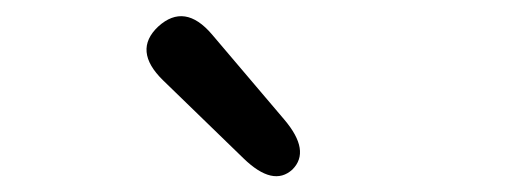

<svg xmlns="http://www.w3.org/2000/svg" viewBox="-20 -873 646 239"><path d="M344 -662Q320 -640 283 -676L183 -773Q145 -810 177 -840Q210 -870 244 -830L334 -724Q367 -685 344 -662Z"/></svg>

Font: Resource Han Rounded KR
Style: Regular
Weight: 400
Designer: Cyano Hao (round all glyphs); Ryoko NISHIZUKA 西塚涼子 (kana, bopomofo & ideographs); Paul D. Hunt (Latin, Greek & Cyrillic)
Foundry: Cyano Hao
Version: 0.990